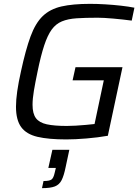

<svg xmlns="http://www.w3.org/2000/svg" viewBox="-20 -716 728 997"><path d="M324 8Q232 8 174.5 -5.5Q117 -19 90 -56Q63 -93 63 -162Q63 -197 69.5 -242.5Q76 -288 89 -346Q113 -457 138.5 -526.5Q164 -596 202 -632.5Q240 -669 299 -682.5Q358 -696 448 -696Q484 -696 526 -693.5Q568 -691 608 -686.5Q648 -682 678 -676L664 -609Q619 -615 568.5 -619.5Q518 -624 487 -624Q423 -624 378 -621Q333 -618 301.5 -605Q270 -592 248.5 -562.5Q227 -533 209.5 -480Q192 -427 175 -344Q163 -287 156 -245Q149 -203 149 -172Q149 -126 166.5 -102.5Q184 -79 223 -70.5Q262 -62 327 -62Q347 -62 373.5 -63.5Q400 -65 426.5 -67.5Q453 -70 471 -72L519 -299H357L372 -367H616L540 -11Q489 -2 429.5 3Q370 8 324 8ZM198 261 206 224Q236 224 247 216.5Q258 209 264 181L270 156H231L252 62H340L321 151Q312 196 300 219.5Q288 243 265 252Q242 261 198 261Z"/></svg>

Font: Saira
Style: Italic
Weight: 400
Italic angle: -12°
Designer: Hector Gatti with collaboration of the Omnibus-Type team
Foundry: Omnibus-Type
Version: Version 1.100; ttfautohint (v1.8.3)